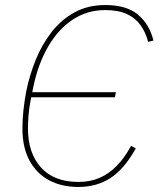

<svg xmlns="http://www.w3.org/2000/svg" viewBox="-20 -730 635 762"><path d="M291 12Q225 12 175 -14.5Q125 -41 97 -93Q69 -145 69 -220Q69 -255 73 -292Q77 -329 84 -367Q97 -431 121.5 -492Q146 -553 184.5 -602.5Q223 -652 276 -681Q329 -710 398 -710Q482 -710 527.5 -672Q573 -634 589 -569L568 -564Q558 -602 537.5 -630.5Q517 -659 483 -674.5Q449 -690 397 -690Q326 -690 268.5 -652Q211 -614 171 -545Q131 -476 112 -384L106 -354L98 -364H440L436 -344H94L105 -349L101 -329Q95 -298 93 -269.5Q91 -241 91 -220Q91 -123 142.5 -65.5Q194 -8 291 -8Q338 -8 375 -24Q412 -40 443 -71.5Q474 -103 500 -151L519 -141Q473 -59 418.5 -23.5Q364 12 291 12Z"/></svg>

Font: IBM Plex Sans Thin
Style: Italic
Weight: 250
Italic angle: -11.31°
Designer: Mike Abbink, Paul van der Laan, Pieter van Rosmalen
Foundry: Bold Monday
Version: Version 3.201